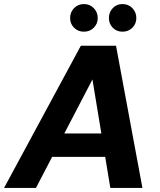

<svg xmlns="http://www.w3.org/2000/svg" viewBox="-44 -925 786 945"><path d="M-24 0 354 -700H527L657 0H499L411 -534L133 0ZM108 -153 167 -268H543L561 -153ZM369 -769Q340 -769 320.5 -788.5Q301 -808 301 -836Q301 -865 320.5 -885Q340 -905 369 -905Q398 -905 417.5 -885Q437 -865 437 -836Q437 -808 417.5 -788.5Q398 -769 369 -769ZM559 -769Q530 -769 511 -788.5Q492 -808 492 -836Q492 -865 511 -885Q530 -905 559 -905Q588 -905 607.5 -885Q627 -865 627 -836Q627 -808 607.5 -788.5Q588 -769 559 -769Z"/></svg>

Font: DM Sans Black
Style: Italic
Weight: 900
Italic angle: -10°
Designer: Colophon Foundry, Jonny Pinhorn
Foundry: Colophon Foundry
Version: Version 4.004;gftools[0.9.30]